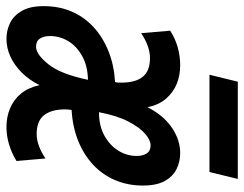

<svg xmlns="http://www.w3.org/2000/svg" viewBox="-106 -658 775 610"><g transform="rotate(90 282.0 -353.5)"><path d="M101 14Q74 14 50.5 2.5Q27 -9 12 -35Q-3 -61 -3 -104Q-3 -154 14.5 -194Q32 -234 64.5 -263.5Q97 -293 141 -310.5Q185 -328 238 -331Q240 -337 240 -341.5Q240 -346 240 -352Q240 -396 221.5 -419Q203 -442 162 -442Q125 -442 83 -414L75 -506Q99 -522 127.5 -530Q156 -538 185 -538Q217 -538 244 -527Q271 -516 291 -493Q311 -470 318 -434Q344 -485 383 -511.5Q422 -538 464 -538Q491 -538 514.5 -526.5Q538 -515 552.5 -489Q567 -463 567 -420Q567 -371 549.5 -330.5Q532 -290 500 -260.5Q468 -231 424 -213.5Q380 -196 327 -193Q326 -188 325.5 -183Q325 -178 325 -172Q325 -129 343.5 -105.5Q362 -82 403 -82Q422 -82 442 -89.5Q462 -97 481 -110L489 -18Q465 -3 437 5.5Q409 14 381 14Q349 14 321.5 2.5Q294 -9 275 -32Q256 -55 248 -91Q231 -57 207 -33.5Q183 -10 156 2Q129 14 101 14ZM126 -80Q150 -80 181.5 -119Q213 -158 231 -245Q187 -244 155.5 -226.5Q124 -209 108 -182Q92 -155 92 -124Q92 -105 100 -92.5Q108 -80 126 -80ZM334 -280Q378 -280 409 -297.5Q440 -315 456.5 -342Q473 -369 473 -400Q473 -419 465 -431.5Q457 -444 439 -444Q423 -444 403 -427Q383 -410 364 -374Q345 -338 334 -280ZM215 -631 237 -721H546L524 -631Z"/></g></svg>

Font: Ubuntu Sans Mono SemiBold
Style: Italic
Weight: 600
Italic angle: -13.5°
Monospace: yes
Designer: Dalton Maag Ltd
Foundry: Dalton Maag Ltd
Version: Version 1.006